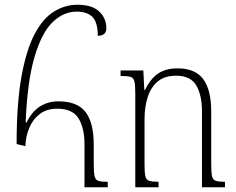

<svg xmlns="http://www.w3.org/2000/svg" viewBox="-20 -789 994 809"><path d="M87 -173 50 -182Q50 -353 70.5 -466.5Q91 -580 126.5 -646.5Q162 -713 208.5 -741Q255 -769 306 -769Q368 -769 398 -740.5Q428 -712 428 -670Q428 -653 418 -645.5Q408 -638 392 -638Q392 -694 370 -717Q348 -740 303 -740Q247 -740 201 -695Q155 -650 125 -547.5Q95 -445 88 -273H92Q116 -321 150 -341.5Q184 -362 226 -362Q306 -362 340.5 -317Q375 -272 375 -179V-97Q375 -63 378.5 -47Q382 -31 394.5 -27Q407 -23 434 -23V0H336V-181Q336 -249 311 -290Q286 -331 221 -331Q177 -331 147.5 -308.5Q118 -286 103 -249.5Q88 -213 87 -173Z M928 -23V0H831V-320Q831 -388 807 -429Q783 -470 722 -470Q674 -470 645 -446Q616 -422 602.5 -380.5Q589 -339 589 -287V-96Q589 -62 592.5 -46.5Q596 -31 608.5 -27Q621 -23 648 -23V0H550V-396Q550 -430 546.5 -445.5Q543 -461 530 -465Q517 -469 488 -469V-492H584L588 -410H591Q615 -459 647.5 -480Q680 -501 728 -501Q802 -501 836 -456Q870 -411 870 -318V-97Q870 -62 873.5 -46.5Q877 -31 889.5 -27Q902 -23 928 -23Z"/></svg>

Font: Noto Serif Armenian SemiCondensed ExtraLight
Style: Regular
Weight: 200
Width: 4
Designer: Monotype Design Team
Foundry: Monotype Imaging Inc.
Version: Version 2.008; ttfautohint (v1.8.4.7-5d5b)